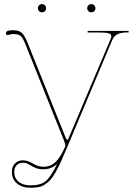

<svg xmlns="http://www.w3.org/2000/svg" viewBox="-20 -910 655 933"><path d="M169.9 -856Q164.1 -861.8 164.1 -870.1Q164.1 -878.4 169.9 -884.3Q175.8 -890.1 184.1 -890.1Q192.4 -890.1 198.2 -884.3Q204.1 -878.4 204.1 -870.1Q204.1 -861.8 198.2 -856Q192.4 -850.1 184.1 -850.1Q175.8 -850.1 169.9 -856ZM409.7 -856Q403.8 -861.8 403.8 -870.1Q403.8 -878.4 409.7 -884.3Q415.5 -890.1 423.8 -890.1Q432.1 -890.1 438 -884.3Q443.8 -878.4 443.8 -870.1Q443.8 -861.8 438 -856Q432.1 -850.1 423.8 -850.1Q415.5 -850.1 409.7 -856ZM257.3 -113.3Q229 -87.4 190.9 -87.4Q165.5 -87.4 149.2 -95.5Q132.8 -103.5 120.1 -111.3Q107.4 -119.1 91.8 -119.1Q72.3 -119.1 60.8 -107.2Q49.3 -95.2 49.3 -74.2Q49.3 -44.9 70.3 -27.1Q91.3 -9.3 127.9 -9.3Q176.3 -9.3 201.4 -29.3Q226.6 -49.3 257.3 -113.3ZM307.6 -197.3Q288.6 -152.3 276.9 -126.2Q265.1 -100.1 251 -74.7Q236.8 -49.3 225.6 -36.9Q214.4 -24.4 199 -14.2Q183.6 -3.9 167.2 -0.7Q150.9 2.4 127.9 2.4Q86.9 2.4 62.3 -18.6Q37.6 -39.6 37.6 -74.2Q37.6 -100.1 52.5 -115.5Q67.4 -130.9 91.8 -130.9Q114.7 -130.9 139.9 -115.2Q165 -99.6 190.9 -99.6Q227.1 -99.6 251.2 -124Q275.4 -148.4 296.4 -196.8Q297.4 -198.7 297.4 -201.7Q297.4 -210.9 290 -229.5L107.4 -685.5Q92.3 -724.6 81.3 -734.6Q70.3 -744.6 45.4 -744.6Q33.7 -744.6 22 -740.7Q19 -739.3 18.6 -739.3Q8.8 -739.3 8.8 -749Q8.8 -763.2 43 -763.2Q74.2 -763.2 88.1 -748.5Q102.1 -733.9 119.6 -688.5L297.4 -245.1Q302.7 -230.5 307.1 -230.5Q309.6 -230.5 311 -233.2Q312.5 -235.8 316.4 -245.6L516.6 -718.3Q521 -727.5 521 -734.4Q521 -745.6 505.1 -749Q489.3 -752.4 445.8 -752.4H405.8V-759.8H605V-752.4H599.6Q568.4 -752.4 551 -743.9Q533.7 -735.4 525.4 -715.3Z"/></svg>

Font: ZnikomitNo24
Style: Thin
Weight: 300
Designer: gluk
Foundry: gluk
Version: Version 0.55